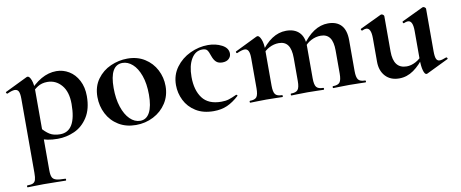

<svg xmlns="http://www.w3.org/2000/svg" viewBox="-66 -653 2837 1182"><g transform="rotate(-10 1352.5 -62.0)"><path d="M26 263Q50 263 61.5 257.5Q73 252 77.5 238Q82 224 82 194V-269Q82 -301 75 -315Q68 -329 50 -329Q34 -329 4 -315H2Q-1 -315 -3.5 -320Q-6 -325 -4 -326L138 -395Q140 -396 143 -396Q155 -396 165 -370.5Q175 -345 175 -303V194Q175 224 181.5 238Q188 252 206.5 257.5Q225 263 264 263Q267 263 267 269Q267 275 264 275Q227 275 206 274L127 273L68 274Q53 275 26 275Q23 275 23 269Q23 263 26 263ZM129 -12 164 -75Q189 -44 214.5 -28Q240 -12 280 -12Q381 -12 381 -184Q381 -260 345.5 -301.5Q310 -343 257 -343Q222 -343 196 -326.5Q170 -310 140 -276L130 -288Q181 -346 227.5 -372.5Q274 -399 323 -399Q365 -399 401.5 -377Q438 -355 460 -313Q482 -271 482 -215Q482 -135 449 -83.5Q416 -32 365.5 -9.5Q315 13 261 13Q225 13 198 7.5Q171 2 129 -12Z M545 -198Q545 -263 578 -308.5Q611 -354 662 -376.5Q713 -399 767 -399Q829 -399 875 -370Q921 -341 945.5 -293.5Q970 -246 970 -192Q970 -132 940 -85.5Q910 -39 859.5 -13Q809 13 750 13Q688 13 641.5 -15.5Q595 -44 570 -92.5Q545 -141 545 -198ZM860 -157Q860 -227 842 -277Q824 -327 795 -352.5Q766 -378 733 -378Q653 -378 653 -235Q653 -168 670 -116.5Q687 -65 716 -36.5Q745 -8 780 -8Q819 -8 839.5 -46.5Q860 -85 860 -157Z M1034 -186Q1034 -249 1069 -296.5Q1104 -344 1158.5 -369.5Q1213 -395 1270 -395Q1318 -395 1356.5 -375Q1395 -355 1395 -320Q1395 -301 1380.5 -287.5Q1366 -274 1340 -274Q1316 -274 1302 -286.5Q1288 -299 1279 -325Q1270 -353 1261.5 -363.5Q1253 -374 1231 -374Q1188 -374 1162.5 -331.5Q1137 -289 1137 -219Q1137 -136 1174 -86.5Q1211 -37 1292 -37Q1319 -37 1338.5 -43Q1358 -49 1388 -63H1389Q1392 -63 1394.5 -60Q1397 -57 1395 -55Q1358 -21 1321 -4.5Q1284 12 1236 12Q1170 12 1124.5 -16.5Q1079 -45 1056.5 -90.5Q1034 -136 1034 -186Z M1985 -12Q2016 -12 2027.5 -26.5Q2039 -41 2039 -81V-225Q2039 -279 2020.5 -305Q2002 -331 1964 -331Q1933 -331 1904 -316Q1875 -301 1857 -275L1852 -287Q1928 -398 2021 -398Q2075 -398 2103.5 -367Q2132 -336 2132 -273V-81Q2132 -41 2143.5 -26.5Q2155 -12 2186 -12Q2190 -12 2190 -6Q2190 0 2186 0Q2160 0 2145 -1L2085 -2L2027 -1Q2011 0 1985 0Q1982 0 1982 -6Q1982 -12 1985 -12ZM1723 -12Q1754 -12 1765.5 -26.5Q1777 -41 1777 -81V-225Q1777 -279 1758.5 -305Q1740 -331 1702 -331Q1671 -331 1642 -316Q1613 -301 1595 -275L1590 -287Q1666 -398 1759 -398Q1812 -398 1841 -368.5Q1870 -339 1870 -284V-81Q1870 -41 1881.5 -26.5Q1893 -12 1924 -12Q1928 -12 1928 -6Q1928 0 1924 0Q1898 0 1883 -1L1823 -2L1765 -1Q1749 0 1723 0Q1720 0 1720 -6Q1720 -12 1723 -12ZM1466 -12Q1497 -12 1508 -26.5Q1519 -41 1519 -81V-269Q1519 -300 1511.5 -314.5Q1504 -329 1488 -329Q1471 -329 1440 -315H1438Q1435 -315 1433.5 -320Q1432 -325 1434 -326L1573 -394Q1579 -396 1580 -396Q1592 -396 1602.5 -370.5Q1613 -345 1613 -303V-81Q1613 -41 1624.5 -26.5Q1636 -12 1667 -12Q1670 -12 1670 -6Q1670 0 1667 0Q1641 0 1626 -1L1566 -2L1507 -1Q1492 0 1466 0Q1463 0 1463 -6Q1463 -12 1466 -12Z M2278 -113V-260Q2278 -325 2247 -325Q2236 -325 2222 -318H2221Q2217 -318 2215 -323.5Q2213 -329 2216 -330L2350 -394L2355 -395Q2360 -395 2365.5 -390.5Q2371 -386 2371 -382V-161Q2371 -53 2454 -53Q2482 -53 2511.5 -69Q2541 -85 2558 -111L2564 -99Q2528 -47 2486 -17.5Q2444 12 2396 12Q2341 12 2309.5 -22.5Q2278 -57 2278 -113ZM2660 -54Q2674 -54 2701 -65H2703Q2706 -65 2708.5 -60Q2711 -55 2708 -54L2570 13Q2568 14 2565 14Q2554 14 2546.5 -12Q2539 -38 2539 -82V-260Q2539 -325 2508 -325Q2497 -325 2482 -318H2481Q2478 -318 2476 -323.5Q2474 -329 2477 -330L2611 -394Q2613 -395 2616 -395Q2621 -395 2626.5 -390.5Q2632 -386 2632 -382V-116Q2632 -82 2638.5 -68Q2645 -54 2660 -54Z"/></g></svg>

Font: Cormorant Infant
Style: Bold
Weight: 700
Designer: Christian Thalmann (Catharsis Fonts)
Foundry: Catharsis Fonts
Version: Version 4.000